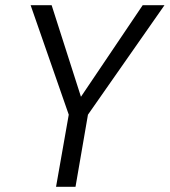

<svg xmlns="http://www.w3.org/2000/svg" viewBox="-20 -720 654 740"><path d="M245 -278 98 -700H179L292 -347L530 -700H614L319 -278L271 0H196Z"/></svg>

Font: Sarabun Light
Style: Italic
Weight: 300
Italic angle: -10°
Designer: Suppakit Chalermlarp | Katatrad Co.,Ltd.
Foundry: Cadson Demak Co.,Ltd.
Version: Version 1.000; ttfautohint (v1.6)